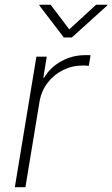

<svg xmlns="http://www.w3.org/2000/svg" viewBox="-20 -776 465 796"><path d="M41.5 0 130.9 -541H173.8L159.7 -454.1H163.1Q188 -496.6 233.9 -522Q279.8 -547.4 333.5 -547.4Q339.8 -547.4 345 -547.4Q350.1 -547.4 355.5 -546.9L348.1 -502.9Q344.7 -503.4 338.1 -503.9Q331.5 -504.4 323.2 -504.4Q278.8 -504.4 240.5 -485.1Q202.1 -465.8 176.5 -431.6Q150.9 -397.5 143.6 -353L85.4 0ZM189.9 -756.3 267.1 -654.3 378.4 -756.3H425.3L424.8 -753.4L277.8 -620.6H244.6L143.1 -753.4L143.6 -756.3Z"/></svg>

Font: Inter 17pt ExtraLight
Style: Italic
Weight: 250
Italic angle: -9.3988°
Version: Version 4.001;git-66647c0bb